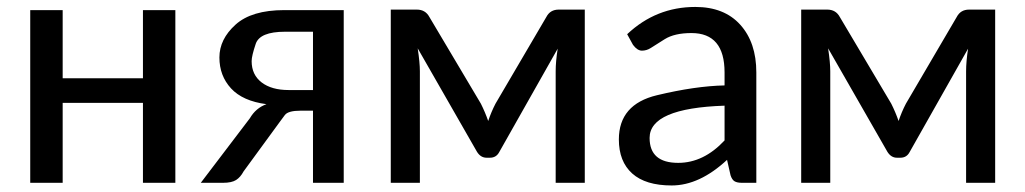

<svg xmlns="http://www.w3.org/2000/svg" viewBox="-20 -537 3012 564"><path d="M495.1 -507.3V0H399.9V-234.9H164.1V0H68.8V-507.3H164.1V-307.1H399.9V-507.3Z M719.2 -357.4Q719.2 -317.4 748.5 -294.9Q777.8 -272.5 828.1 -272.5H899.4V-443.8H817.4Q743.2 -443.8 731.2 -408.2Q719.2 -372.6 719.2 -357.4ZM989.7 0H899.4V-211.9H863.3Q826.2 -211.9 816.7 -199Q807.1 -186 801.3 -178.2L695.3 -33.2Q686.5 -16.6 673.6 -8.3Q660.6 0 635.3 0H569.8L713.9 -189.5Q731.4 -219.7 762.7 -231Q692.9 -240.2 658.7 -277.3Q624.5 -314.5 624.5 -368.2Q624.5 -421.9 671.9 -464.6Q719.2 -507.3 814.9 -507.3H989.7Z M1213.4 -327.6V0H1127.9V-508.8H1204.6Q1229.5 -508.8 1241.2 -487.3L1392.6 -232.4Q1405.3 -207 1414.1 -181.6Q1422.9 -208 1435.5 -232.4L1585 -487.3Q1596.2 -508.8 1621.1 -508.8H1697.8V0H1612.3V-327.6Q1612.3 -356.4 1618.2 -394L1446.8 -90.8Q1438 -73.7 1419.4 -73.7H1409.2Q1392.1 -73.7 1381.3 -90.8L1207 -395Q1213.4 -353 1213.4 -327.6Z M1972.2 -58.6Q2046.9 -58.6 2108.4 -124.5V-226.6Q1888.2 -219.2 1888.2 -131.8Q1888.2 -58.6 1972.2 -58.6ZM2022.5 -516.6Q2107.4 -516.6 2154.5 -464.4Q2201.7 -412.1 2201.7 -324.2V0H2159.7Q2145.5 0 2137.9 -4.4Q2130.4 -8.8 2126 -22L2115.7 -67.4Q2034.7 7.8 1953.1 7.8Q1876.5 7.8 1837.2 -27.3Q1797.9 -62.5 1797.9 -127.4Q1797.9 -230.5 1909.9 -257.3Q2022 -284.2 2108.4 -286.1V-324.2Q2108.4 -439.9 2011.2 -439.9Q1961.4 -439.9 1932.6 -421.9Q1903.8 -403.8 1891.6 -396Q1879.4 -388.2 1865.7 -388.2Q1852.1 -388.2 1839.4 -405.3L1822.3 -436.5Q1907.2 -516.6 2022.5 -516.6Z M2418.9 -327.6V0H2333.5V-508.8H2410.2Q2435.1 -508.8 2446.8 -487.3L2598.1 -232.4Q2610.8 -207 2619.6 -181.6Q2628.4 -208 2641.1 -232.4L2790.5 -487.3Q2801.8 -508.8 2826.7 -508.8H2903.3V0H2817.9V-327.6Q2817.9 -356.4 2823.7 -394L2652.3 -90.8Q2643.6 -73.7 2625 -73.7H2614.7Q2597.7 -73.7 2586.9 -90.8L2412.6 -395Q2418.9 -353 2418.9 -327.6Z"/></svg>

Font: Lato-Medium
Style: Regular
Weight: 500
Designer: Lukasz Dziedzic
Foundry: tyPoland Lukasz Dziedzic
Version: Version 2.006; 2014-01-15